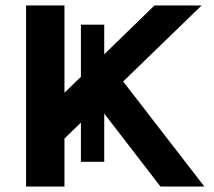

<svg xmlns="http://www.w3.org/2000/svg" viewBox="-20 -680 780 700"><path d="M75 0V-660H215V-342L275 -400V-590H360V-482L543 -660H715L429 -383L725 0H565L360 -266V-90H275V-233L215 -175V0Z"/></svg>

Font: Xolonium
Style: Regular
Weight: 400
Designer: Severin Meyer
Version: Version 4.2